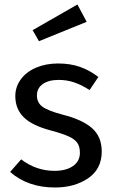

<svg xmlns="http://www.w3.org/2000/svg" viewBox="-20 -821 507 853"><path d="M417 -479 378 -421Q342 -444 309.5 -455Q277 -466 241 -466Q196 -466 170 -447.5Q144 -429 144 -397Q144 -365 168.5 -347Q193 -329 257 -312Q345 -290 388.5 -252Q432 -214 432 -148Q432 -70 371.5 -29Q311 12 224 12Q104 12 25 -57L74 -113Q141 -62 222 -62Q274 -62 304.5 -83.5Q335 -105 335 -142Q335 -169 324 -185.5Q313 -202 286 -214.5Q259 -227 207 -241Q123 -263 85.5 -300Q48 -337 48 -394Q48 -435 72.5 -468.5Q97 -502 140.5 -520.5Q184 -539 238 -539Q292 -539 335 -524Q378 -509 417 -479ZM365 -724 153 -638 125 -687 324 -801Z"/></svg>

Font: FiraGOUPP
Style: Medium
Weight: 400
Designer: bBox Type
Foundry: bBox Type GmbH
Version: Version 1.001